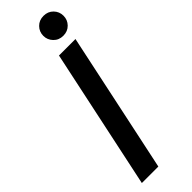

<svg xmlns="http://www.w3.org/2000/svg" viewBox="-309 -945 955 955"><g transform="rotate(-45 168.5 -467.0)"><path d="M266 -794Q235 -794 215 -815Q195 -836 195 -864Q195 -893 215 -913.5Q235 -934 266 -934Q297 -934 317 -913.5Q337 -893 337 -864Q337 -835 317 -814.5Q297 -794 266 -794ZM24 0 181 -740H297L140 0Z"/></g></svg>

Font: Be Vietnam Pro Medium
Style: Italic
Weight: 500
Italic angle: -12°
Designer: Lam Bao, Tony Le, Vietanh Nguyen
Foundry: Yellow Type Foundry
Version: Version 1.002; ttfautohint (v1.8.3)